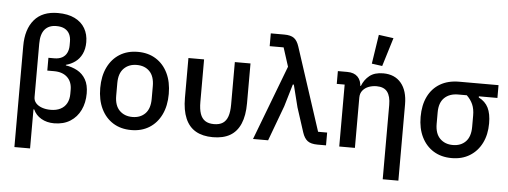

<svg xmlns="http://www.w3.org/2000/svg" viewBox="-59 -963 3524 1331"><g transform="rotate(5 1703.5 -297.5)"><path d="M78 200V-503Q78 -620 134 -686Q190 -752 298 -752Q368 -752 415.5 -728.5Q463 -705 487 -663.5Q511 -622 511 -568Q511 -520 494 -485Q477 -450 448 -429Q419 -408 384 -399V-395Q427 -389 464 -369Q501 -349 523 -311Q545 -273 545 -214Q545 -149 520.5 -98Q496 -47 449.5 -17.5Q403 12 337 12Q286 12 247.5 -10.5Q209 -33 192 -72H187V200ZM259 -348V-437H300Q332 -437 354 -449Q376 -461 387 -483.5Q398 -506 398 -535V-562Q398 -592 387 -614Q376 -636 353.5 -648.5Q331 -661 295 -661Q243 -661 215 -628.5Q187 -596 187 -529V-157Q187 -133 202.5 -115.5Q218 -98 245 -88.5Q272 -79 305 -79Q345 -79 373.5 -93.5Q402 -108 417 -135.5Q432 -163 432 -201V-229Q432 -285 398.5 -316.5Q365 -348 306 -348Z M874 12Q801 12 747.5 -21.5Q694 -55 664.5 -116Q635 -177 635 -260Q635 -343 664.5 -404Q694 -465 747.5 -498.5Q801 -532 874 -532Q946 -532 999.5 -498.5Q1053 -465 1082.5 -404Q1112 -343 1112 -260Q1112 -177 1082.5 -116Q1053 -55 999.5 -21.5Q946 12 874 12ZM874 -79Q930 -79 963.5 -113.5Q997 -148 997 -216V-304Q997 -372 963.5 -406.5Q930 -441 874 -441Q819 -441 784.5 -406.5Q750 -372 750 -304V-216Q750 -148 784.5 -113.5Q819 -79 874 -79Z M1335 -520V-224Q1335 -174 1346 -142Q1357 -110 1380.5 -94.5Q1404 -79 1442 -79Q1480 -79 1503.5 -94.5Q1527 -110 1538 -142Q1549 -174 1549 -224V-520H1658V-243Q1658 -157 1633.5 -100Q1609 -43 1561.5 -15.5Q1514 12 1442 12Q1371 12 1323 -15.5Q1275 -43 1250.5 -100Q1226 -157 1226 -243V-520Z M1919 -520 1877 -651H1780V-740H1873Q1919 -740 1942 -723Q1965 -706 1978 -665L2166 -89H2229V0H2170Q2124 0 2100.5 -17.5Q2077 -35 2064 -75L2009 -245L1970 -400H1963L1917 -245L1826 0H1721Z M2430 0H2321V-431H2266V-520H2332Q2379 -520 2404.5 -494Q2430 -468 2430 -422V-418L2388 -432H2434Q2451 -476 2486 -504Q2521 -532 2581 -532Q2661 -532 2705.5 -479Q2750 -426 2750 -330V200H2641V-317Q2641 -378 2617.5 -408.5Q2594 -439 2543 -439Q2514 -439 2488.5 -429.5Q2463 -420 2446.5 -400Q2430 -380 2430 -350ZM2630 -781 2569 -582 2496 -592 2527 -795Z M3384 -431H3255V-423Q3301 -400 3321.5 -358.5Q3342 -317 3342 -250Q3342 -172 3312.5 -113Q3283 -54 3229.5 -21Q3176 12 3104 12Q3031 12 2977.5 -21Q2924 -54 2894.5 -114Q2865 -174 2865 -254Q2865 -336 2894 -395.5Q2923 -455 2978 -487.5Q3033 -520 3111 -520H3384ZM3171 -431H3111Q3051 -431 3015.5 -397Q2980 -363 2980 -295V-216Q2980 -148 3014.5 -113.5Q3049 -79 3104 -79Q3160 -79 3193.5 -113.5Q3227 -148 3227 -216V-295Q3227 -340 3213 -372Q3199 -404 3171 -431Z"/></g></svg>

Font: IBM Plex Sans Medium
Style: Regular
Weight: 500
Designer: Mike Abbink, Paul van der Laan, Pieter van Rosmalen
Foundry: Bold Monday
Version: Version 3.201